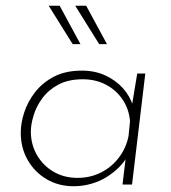

<svg xmlns="http://www.w3.org/2000/svg" viewBox="-20 -640 593 666"><path d="M235 6Q183 6 141.5 -18.5Q100 -43 76 -85Q52 -127 52 -180Q52 -213 64 -250Q76 -287 101.5 -320Q127 -353 167 -374Q207 -395 264 -395Q309 -395 345 -378.5Q381 -362 406 -334.5Q431 -307 442 -271L435 -258L456 -385H484L438 0H405L419 -117L423 -100Q412 -79 393 -60Q374 -41 350 -26Q326 -11 296.5 -2.5Q267 6 235 6ZM249 -23Q293 -23 330 -41.5Q367 -60 392.5 -93.5Q418 -127 426 -169L431 -219Q428 -260 406 -293.5Q384 -327 348 -346Q312 -365 267 -365Q217 -365 182.5 -346.5Q148 -328 127 -299.5Q106 -271 96.5 -239.5Q87 -208 87 -184Q87 -139 108 -102.5Q129 -66 165.5 -44.5Q202 -23 249 -23ZM187 -620 259 -487H232L149 -620ZM279 -620 351 -487H324L241 -620Z"/></svg>

Font: Josefin Sans Thin ExtraLight
Style: Italic
Weight: 250
Italic angle: -7°
Version: Version 2.000